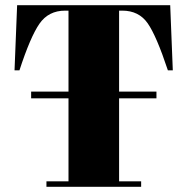

<svg xmlns="http://www.w3.org/2000/svg" viewBox="-20 -720 723 740"><path d="M636 -700 646 -449H627Q583 -582 549 -630.5Q515 -679 451 -679H439V-367H583V-341H439V-21H524V0H159V-21H244V-341H100V-367H244V-679H231Q167 -679 132 -628.5Q97 -578 55 -449H36L46 -700Z"/></svg>

Font: SVN-Abril Fatface
Style: Regular
Weight: 400
Designer: Veronika Burian, Jos? Scaglione
Foundry: TypeTogether
Version: Version 1.001